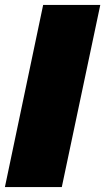

<svg xmlns="http://www.w3.org/2000/svg" viewBox="-22 -763 429 783"><path d="M-2 0 154 -743H387L230 0Z"/></svg>

Font: Saira SemiExpanded Black
Style: Italic
Weight: 900
Width: 6
Italic angle: -12°
Designer: Hector Gatti with collaboration of the Omnibus-Type team
Foundry: Omnibus-Type
Version: Version 1.101